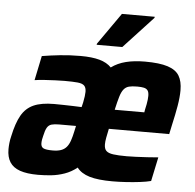

<svg xmlns="http://www.w3.org/2000/svg" viewBox="-52 -766 838 827"><g transform="rotate(5 367.5 -353.0)"><path d="M142 8Q94 8 64 -2.5Q34 -13 20 -35Q6 -57 6 -91Q6 -103 7.5 -117.5Q9 -132 13 -148Q25 -205 44 -238.5Q63 -272 96.5 -287Q130 -302 185 -302Q202 -302 222.5 -301.5Q243 -301 264.5 -300.5Q286 -300 304 -299L309 -320Q312 -335 313.5 -346.5Q315 -358 315 -366Q315 -384 306.5 -392.5Q298 -401 277.5 -403Q257 -405 221 -405Q205 -405 181.5 -404Q158 -403 134.5 -401.5Q111 -400 92 -397L114 -503Q150 -509 192 -513.5Q234 -518 281 -518Q330 -518 362.5 -509Q395 -500 414 -480Q441 -500 477 -509Q513 -518 559 -518Q622 -518 657.5 -506.5Q693 -495 707.5 -471Q722 -447 722 -408Q722 -378 715.5 -340Q709 -302 698 -254L690 -216H429Q424 -193 421 -176.5Q418 -160 418 -148Q418 -129 427 -120Q436 -111 457.5 -108Q479 -105 516 -105Q532 -105 555.5 -106Q579 -107 604 -108.5Q629 -110 652 -112L630 -8Q611 -3 582.5 0.5Q554 4 523 6Q492 8 464 8Q401 8 364.5 -3Q328 -14 310 -38Q285 -18 256.5 -8Q228 2 199 5Q170 8 142 8ZM196 -102Q217 -102 231.5 -107Q246 -112 255.5 -123Q265 -134 271 -151.5Q277 -169 282 -193L287 -216H214Q194 -216 181.5 -212.5Q169 -209 162 -197Q155 -185 150 -161Q148 -154 146.5 -145.5Q145 -137 145 -129Q145 -113 156 -107.5Q167 -102 196 -102ZM447 -300H575L577 -312Q580 -325 582 -335.5Q584 -346 585 -355.5Q586 -365 586 -372Q586 -388 580.5 -395.5Q575 -403 564 -405.5Q553 -408 535 -408Q513 -408 499.5 -404.5Q486 -401 477 -390Q468 -379 461.5 -357.5Q455 -336 447 -300ZM345 -572 346 -577 442 -714H584L583 -709L456 -572Z"/></g></svg>

Font: Saira SemiCondensed
Style: Bold Italic
Weight: 700
Width: 4
Italic angle: -12°
Designer: Hector Gatti with collaboration of the Omnibus-Type team
Foundry: Omnibus-Type
Version: Version 1.101